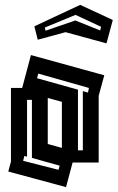

<svg xmlns="http://www.w3.org/2000/svg" viewBox="-20 -753 483 788"><path d="M14 -49 25 -90V-392H71L107 -527L408 -444L385 -360V-86H278L251 15ZM300 -136H320V-379L341 -373L345 -392L137 -451L132 -432L300 -385ZM176 -162 234 -146V-335L176 -351ZM111 -105V-343H91V-110L80 -113L75 -93L220 -56L225 -73ZM121 -645 309 -733 443 -671 417 -575 249 -621 135 -590ZM164 -640 167 -627 289 -669 391 -628 395 -643 290 -692Z"/></svg>

Font: Blaka Hollow
Style: Regular
Weight: 400
Designer: Mohamed Gaber
Foundry: Kief Type Foundry
Version: Version 1.003; ttfautohint (v1.8.4.7-5d5b)